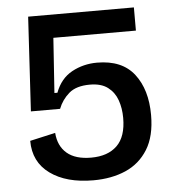

<svg xmlns="http://www.w3.org/2000/svg" viewBox="-50 -707 701 767"><g transform="rotate(-5 300.5 -323.0)"><path d="M294 14Q186 14 121 -33Q56 -80 56 -165L158 -188Q162 -135 196 -106Q230 -77 293 -77Q360 -77 397 -113Q434 -149 434 -224Q434 -263 422.5 -295.5Q411 -328 384.5 -348Q358 -368 313 -368Q258 -368 229 -343Q200 -318 186 -282H69L91 -660H515V-567H184L169 -347H181Q202 -403 248 -428Q294 -453 349 -453Q449 -453 497.5 -390.5Q546 -328 546 -226Q546 -141 513 -88Q480 -35 423.5 -10.5Q367 14 294 14Z"/></g></svg>

Font: Bricolage Grotesque 10pt Medium
Style: Regular
Weight: 500
Designer: Mathieu Triay
Foundry: Atelier Triay
Version: Version 1.000; ttfautohint (v1.8.4.7-5d5b);gftools[0.9.32]